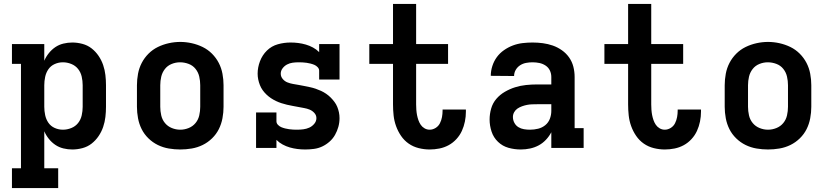

<svg xmlns="http://www.w3.org/2000/svg" viewBox="-20 -755 4240 980"><path d="M41 205V104H87V-429H41V-530H206V-445Q215 -466 229.5 -484Q244 -502 262.5 -514.5Q281 -527 303.5 -532.5Q326 -538 349 -538Q375 -538 401 -531Q427 -524 447.5 -508Q468 -492 483 -470Q498 -448 506.5 -423Q515 -398 518 -372Q521 -346 521 -320V-210Q521 -184 518 -158Q515 -132 506.5 -107Q498 -82 483 -60Q468 -38 447.5 -22Q427 -6 401 1Q375 8 349 8Q326 8 303.5 2.5Q281 -3 262.5 -15.5Q244 -28 229.5 -46Q215 -64 206 -85V104H277V205ZM301 -93Q323 -93 344 -101.5Q365 -110 378.5 -127Q392 -144 397 -166Q402 -188 402 -210V-320Q402 -342 397 -364Q392 -386 378.5 -403Q365 -420 344 -428.5Q323 -437 301 -437Q279 -437 259 -428Q239 -419 227 -401.5Q215 -384 210.5 -362.5Q206 -341 206 -320V-210Q206 -189 210.5 -167.5Q215 -146 227 -128.5Q239 -111 259 -102Q279 -93 301 -93Z M900 8Q871 8 841.5 3Q812 -2 785.5 -15Q759 -28 737.5 -49Q716 -70 703 -96Q690 -122 684.5 -151.5Q679 -181 679 -210V-320Q679 -349 684.5 -378.5Q690 -408 703.5 -434Q717 -460 738 -481Q759 -502 785.5 -515Q812 -528 841.5 -534.5Q871 -541 900 -541Q929 -541 958.5 -534.5Q988 -528 1014.5 -515Q1041 -502 1062 -481Q1083 -460 1096.5 -434Q1110 -408 1115.5 -378.5Q1121 -349 1121 -320V-210Q1121 -181 1115.5 -151.5Q1110 -122 1097 -96Q1084 -70 1062.5 -49Q1041 -28 1014.5 -15Q988 -2 958.5 3Q929 8 900 8ZM900 -93Q922 -93 943 -101.5Q964 -110 978 -127Q992 -144 997 -166Q1002 -188 1002 -210V-320Q1002 -342 997 -364Q992 -386 978 -403.5Q964 -421 942.5 -429Q921 -437 899 -437Q877 -437 856 -428.5Q835 -420 821.5 -402.5Q808 -385 803 -363.5Q798 -342 798 -320V-210Q798 -188 803 -166Q808 -144 822 -127Q836 -110 857 -101.5Q878 -93 900 -93Z M1538 8Q1518 8 1498 5.5Q1478 3 1459 -2.5Q1440 -8 1422.5 -17.5Q1405 -27 1391 -41V0H1287V-181H1391V-136Q1391 -126 1398.5 -118Q1406 -110 1415.5 -106Q1425 -102 1435 -99.5Q1445 -97 1455.5 -95.5Q1466 -94 1476 -93.5Q1486 -93 1496 -93Q1512 -93 1528 -95Q1544 -97 1558.5 -103.5Q1573 -110 1584 -123Q1595 -136 1595 -152Q1595 -167 1584.5 -178.5Q1574 -190 1560.5 -195.5Q1547 -201 1532.5 -203.5Q1518 -206 1503 -209Q1488 -212 1473.5 -214.5Q1459 -217 1444.5 -220.5Q1430 -224 1416 -228.5Q1402 -233 1388.5 -239.5Q1375 -246 1363 -254Q1351 -262 1340 -272.5Q1329 -283 1320.5 -295Q1312 -307 1306.5 -321Q1301 -335 1298 -349.5Q1295 -364 1295 -379Q1295 -411 1307 -442.5Q1319 -474 1342.5 -497Q1366 -520 1398 -529Q1430 -538 1463 -538Q1483 -538 1502.5 -535.5Q1522 -533 1541 -527.5Q1560 -522 1577.5 -512.5Q1595 -503 1609 -489V-530H1713V-349H1609V-394Q1609 -404 1601.5 -412Q1594 -420 1584.5 -424Q1575 -428 1565 -430.5Q1555 -433 1545 -434.5Q1535 -436 1524.5 -436.5Q1514 -437 1504 -437Q1489 -437 1474 -435Q1459 -433 1445.5 -426Q1432 -419 1422.5 -406.5Q1413 -394 1413 -379Q1413 -364 1423 -352Q1433 -340 1447 -334.5Q1461 -329 1475.5 -326.5Q1490 -324 1504.5 -321.5Q1519 -319 1533.5 -316Q1548 -313 1562.5 -310Q1577 -307 1591.5 -302Q1606 -297 1619 -291Q1632 -285 1644.5 -276.5Q1657 -268 1667.5 -257.5Q1678 -247 1687 -235Q1696 -223 1701.5 -209.5Q1707 -196 1710 -181.5Q1713 -167 1713 -152Q1713 -129 1707 -107.5Q1701 -86 1690 -66.5Q1679 -47 1662 -32Q1645 -17 1625 -7.5Q1605 2 1582.5 5Q1560 8 1538 8Z M2173 8Q2145 8 2117 1Q2089 -6 2066 -22Q2043 -38 2027 -61.5Q2011 -85 2001.5 -111.5Q1992 -138 1989 -166Q1986 -194 1986 -222V-429H1865V-530H1986V-735H2104V-530H2267V-429H2104V-222Q2104 -209 2105 -195Q2106 -181 2108.5 -168Q2111 -155 2115.5 -142Q2120 -129 2127.5 -118Q2135 -107 2147 -100Q2159 -93 2173 -93Q2189 -93 2203.5 -102Q2218 -111 2225.5 -126Q2233 -141 2236 -157.5Q2239 -174 2239 -190Q2239 -192 2239 -193Q2239 -194 2239 -196H2358Q2358 -193 2358 -190.5Q2358 -188 2358 -185Q2358 -160 2353 -135Q2348 -110 2337.5 -87Q2327 -64 2309.5 -45Q2292 -26 2270 -14Q2248 -2 2223 3Q2198 8 2173 8Z M2638 8Q2606 8 2575.5 -0.5Q2545 -9 2522 -31Q2499 -53 2489 -83.5Q2479 -114 2479 -145Q2479 -173 2487 -201Q2495 -229 2513.5 -250.5Q2532 -272 2557 -286.5Q2582 -301 2609 -309.5Q2636 -318 2664.5 -321Q2693 -324 2721 -324H2794V-362Q2794 -380 2786.5 -395.5Q2779 -411 2764.5 -420.5Q2750 -430 2733 -433.5Q2716 -437 2698 -437Q2682 -437 2665.5 -434Q2649 -431 2635 -422Q2621 -413 2612.5 -398.5Q2604 -384 2604 -367Q2604 -367 2604 -367Q2604 -367 2604 -367L2485 -368Q2485 -368 2485 -368Q2485 -368 2485 -368Q2485 -393 2493 -418Q2501 -443 2516 -463.5Q2531 -484 2552.5 -499Q2574 -514 2598 -523Q2622 -532 2647.5 -535Q2673 -538 2698 -538Q2725 -538 2751 -534.5Q2777 -531 2801.5 -522.5Q2826 -514 2848 -498.5Q2870 -483 2885 -461.5Q2900 -440 2906.5 -414.5Q2913 -389 2913 -362V-101H2959V0H2794V-80Q2783 -59 2766.5 -41.5Q2750 -24 2729.5 -13Q2709 -2 2685.5 3Q2662 8 2638 8ZM2685 -93Q2706 -93 2726.5 -98Q2747 -103 2763 -116Q2779 -129 2786.5 -148.5Q2794 -168 2794 -189V-223H2721Q2708 -223 2695 -222.5Q2682 -222 2669.5 -219.5Q2657 -217 2644.5 -212.5Q2632 -208 2621.5 -201Q2611 -194 2604.5 -182.5Q2598 -171 2598 -158Q2598 -142 2605.5 -128Q2613 -114 2626 -106Q2639 -98 2654.5 -95.5Q2670 -93 2685 -93Z M3373 8Q3345 8 3317 1Q3289 -6 3266 -22Q3243 -38 3227 -61.5Q3211 -85 3201.5 -111.5Q3192 -138 3189 -166Q3186 -194 3186 -222V-429H3065V-530H3186V-735H3304V-530H3467V-429H3304V-222Q3304 -209 3305 -195Q3306 -181 3308.5 -168Q3311 -155 3315.5 -142Q3320 -129 3327.5 -118Q3335 -107 3347 -100Q3359 -93 3373 -93Q3389 -93 3403.5 -102Q3418 -111 3425.5 -126Q3433 -141 3436 -157.5Q3439 -174 3439 -190Q3439 -192 3439 -193Q3439 -194 3439 -196H3558Q3558 -193 3558 -190.5Q3558 -188 3558 -185Q3558 -160 3553 -135Q3548 -110 3537.5 -87Q3527 -64 3509.5 -45Q3492 -26 3470 -14Q3448 -2 3423 3Q3398 8 3373 8Z M3900 8Q3871 8 3841.5 3Q3812 -2 3785.5 -15Q3759 -28 3737.5 -49Q3716 -70 3703 -96Q3690 -122 3684.5 -151.5Q3679 -181 3679 -210V-320Q3679 -349 3684.5 -378.5Q3690 -408 3703.5 -434Q3717 -460 3738 -481Q3759 -502 3785.5 -515Q3812 -528 3841.5 -534.5Q3871 -541 3900 -541Q3929 -541 3958.5 -534.5Q3988 -528 4014.5 -515Q4041 -502 4062 -481Q4083 -460 4096.5 -434Q4110 -408 4115.5 -378.5Q4121 -349 4121 -320V-210Q4121 -181 4115.5 -151.5Q4110 -122 4097 -96Q4084 -70 4062.5 -49Q4041 -28 4014.5 -15Q3988 -2 3958.5 3Q3929 8 3900 8ZM3900 -93Q3922 -93 3943 -101.5Q3964 -110 3978 -127Q3992 -144 3997 -166Q4002 -188 4002 -210V-320Q4002 -342 3997 -364Q3992 -386 3978 -403.5Q3964 -421 3942.5 -429Q3921 -437 3899 -437Q3877 -437 3856 -428.5Q3835 -420 3821.5 -402.5Q3808 -385 3803 -363.5Q3798 -342 3798 -320V-210Q3798 -188 3803 -166Q3808 -144 3822 -127Q3836 -110 3857 -101.5Q3878 -93 3900 -93Z"/></svg>

Font: Iosevka Slab Extended
Style: Bold
Weight: 700
Width: 7
Monospace: yes
Designer: Belleve Invis
Foundry: Belleve Invis
Version: Version 11.1.0; ttfautohint (v1.8.3)